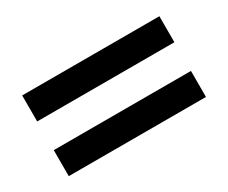

<svg xmlns="http://www.w3.org/2000/svg" viewBox="-63 -660 774 652"><g transform="rotate(-30 324.0 -334.0)"><path d="M55 -389.5V-491.5H593V-389.5ZM55 -175V-277H593V-175Z"/></g></svg>

Font: Geologica Thin Roman SemiBold
Style: Regular
Weight: 600
Version: Version 1.010;gftools[0.9.28]